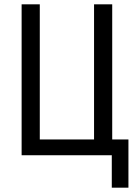

<svg xmlns="http://www.w3.org/2000/svg" viewBox="-20 -718 640 888"><path d="M497 0H80V-698H164V-73H415V-698H499V-73H574V150H497Z"/></svg>

Font: iA Writer Mono V
Style: Regular
Weight: 400
Designer: Mike Abbink, Paul van der Laan, Pieter van Rosmalen
Foundry: Bold Monday
Version: Version 2.000